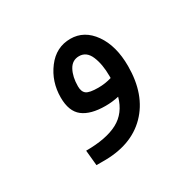

<svg xmlns="http://www.w3.org/2000/svg" viewBox="-68 -280 329 337"><g transform="rotate(-30 96.5 -111.5)"><path d="M40 -4 37 -35Q78 -35 101.5 -47.5Q125 -60 133 -89Q120 -86 106 -86Q76 -86 60.5 -98Q45 -110 45 -138Q45 -170 63.5 -194.5Q82 -219 111 -219Q139 -219 157 -193.5Q175 -168 175 -127Q175 -69 142.5 -36Q110 -3 52 -4ZM81 -140Q81 -129 87 -124.5Q93 -120 111 -120Q125 -120 138 -124V-128Q138 -152 131 -168.5Q124 -185 109 -185Q95 -185 88 -172Q81 -159 81 -140Z"/></g></svg>

Font: Noto Sans Arabic UI SmCn Lt
Style: Regular
Weight: 300
Width: 4
Designer: Monotype Design Team, Nadine Chahine and Nizar Qandah
Foundry: Monotype Imaging Inc.
Version: Version 2.010; ttfautohint (v1.8.4.7-5d5b)